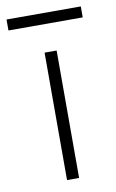

<svg xmlns="http://www.w3.org/2000/svg" viewBox="-98 -648 418 690"><g transform="rotate(-10 111.5 -303.0)"><path d="M-24 -606H247V-566H-24ZM90 -465H134V0H90Z"/></g></svg>

Font: Athiti Light
Style: Regular
Weight: 300
Designer: CadsonDemak Team
Foundry: CadsonDemak
Version: Version 1.032